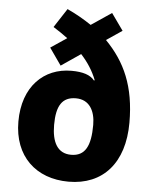

<svg xmlns="http://www.w3.org/2000/svg" viewBox="-54 -863 690 867"><g transform="rotate(5 290.5 -429.0)"><path d="M217 -817 161 -731C185 -716 207 -701 227 -686L154 -637L208 -560L296 -620C328 -585 351 -549 367 -508L364 -506C345 -530 311 -541 259 -541C135 -541 40 -452 40 -292C40 -135 141 -41 289 -41C445 -41 540 -148 540 -330C540 -495 491 -602 402 -693L473 -741L419 -817L327 -755C293 -778 256 -799 217 -817ZM290 -419C351 -419 378 -370 378 -306C378 -211 354 -163 290 -163C228 -163 202 -213 202 -291C202 -378 228 -419 290 -419Z"/></g></svg>

Font: Noto Sans Tamil UI SemiCondensed ExtraBold
Style: Regular
Weight: 800
Width: 4
Designer: Jelle Bosma - Monotype Design Team
Foundry: Monotype Imaging Inc.
Version: Version 2.004